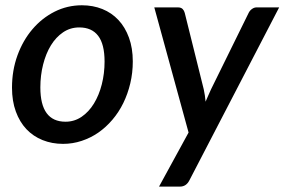

<svg xmlns="http://www.w3.org/2000/svg" viewBox="-20 -538 1078 728"><path d="M228.5 -76.5Q262 -76.5 289.5 -95.2Q317 -114 336.2 -145.5Q355.5 -177 366 -218.2Q376.5 -259.5 376.5 -304.5Q376.5 -370.5 352.2 -402.2Q328 -434 280.5 -434Q246.5 -434 219.2 -415.5Q192 -397 173 -366Q154 -335 143.5 -293.5Q133 -252 133 -206.5Q133 -76.5 228.5 -76.5ZM219 7.5Q177 7.5 141.5 -6.8Q106 -21 80.2 -48.2Q54.5 -75.5 40 -115.2Q25.5 -155 25.5 -205.5Q25.5 -271 46.2 -328Q67 -385 103 -427.2Q139 -469.5 187.2 -493.8Q235.5 -518 290.5 -518Q332.5 -518 368 -503.8Q403.5 -489.5 429 -462.2Q454.5 -435 469 -395.2Q483.5 -355.5 483.5 -305Q483.5 -262 474 -222Q464.5 -182 447.5 -147.2Q430.5 -112.5 406.2 -84Q382 -55.5 352.8 -35.2Q323.5 -15 289.5 -3.8Q255.5 7.5 219 7.5ZM1038.5 -510 698 146Q686 169.5 662.5 169.5H583L695 -35.5L565 -510H654Q666.5 -510 672.5 -503.8Q678.5 -497.5 680.5 -489L752.5 -199.5Q755 -188 756.8 -176Q758.5 -164 759.5 -152.5Q764.5 -164.5 769.8 -176.2Q775 -188 780.5 -200L923 -489.5Q927.5 -498.5 935.8 -504.2Q944 -510 953 -510Z"/></svg>

Font: Lato SemiBold
Style: Italic
Weight: 600
Italic angle: -7°
Designer: Lukasz Dziedzic with Adam Twardoch and Botio Nikoltchev
Foundry: tyPoland Lukasz Dziedzic
Version: Version 2.015; 2015-08-06; http://www.latofonts.com/